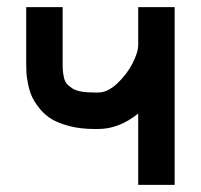

<svg xmlns="http://www.w3.org/2000/svg" viewBox="-20 -520 565 540"><path d="M156.2 -340.3Q156.2 -327.1 157 -319.3Q157.7 -311.5 160.2 -300.8Q162.6 -290 168.5 -283.7Q174.3 -277.3 183.8 -271.2Q193.4 -265.1 209 -262.5Q224.6 -259.8 246.1 -259.8H256.3Q282.2 -259.8 309.3 -284.9Q336.4 -310.1 352.5 -341.3Q368.7 -372.6 368.7 -394V-500H471.2V0H368.7V-200.7Q314.9 -157.2 256.3 -157.2H246.1Q207.5 -157.2 176.8 -165Q146 -172.9 126.5 -184.3Q106.9 -195.8 92.5 -213.4Q78.1 -231 70.8 -246.3Q63.5 -261.7 59.3 -281.7Q55.2 -301.8 54.4 -313.7Q53.7 -325.7 53.7 -340.3V-500H156.2Z"/></svg>

Font: Anka/Coder Condensed
Style: Bold
Weight: 700
Width: 4
Monospace: yes
Version: Version 001.100